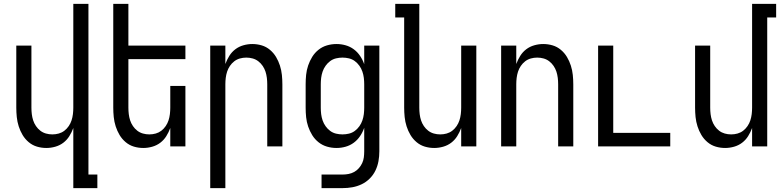

<svg xmlns="http://www.w3.org/2000/svg" viewBox="-20 -755 4040 990"><path d="M358 215V-95Q350 -73 337.5 -53Q325 -33 306.5 -19Q288 -5 265 1.5Q242 8 219 8Q194 8 170.5 1Q147 -6 128 -22Q109 -38 96.5 -59Q84 -80 76.5 -103.5Q69 -127 66.5 -151.5Q64 -176 64 -200V-520H142V-200Q142 -183 144 -166.5Q146 -150 151 -134.5Q156 -119 165.5 -105Q175 -91 188 -81Q201 -71 217 -66.5Q233 -62 250 -62Q267 -62 283 -66.5Q299 -71 312 -81Q325 -91 334.5 -105Q344 -119 349 -134.5Q354 -150 356 -166.5Q358 -183 358 -200V-735H436V145H482V215Z M719 8Q694 8 670.5 1Q647 -6 628 -22Q609 -38 596.5 -59Q584 -80 576.5 -103.5Q569 -127 566.5 -151.5Q564 -176 564 -200V-735H642V-520H936V-450H642V-200Q642 -183 644 -166.5Q646 -150 651 -134.5Q656 -119 665.5 -105Q675 -91 688 -81Q701 -71 717 -66.5Q733 -62 750 -62Q767 -62 783 -66.5Q799 -71 812 -81Q825 -91 834.5 -105Q844 -119 849 -134.5Q854 -150 856 -166.5Q858 -183 858 -200V-312H936V0H858V-95Q850 -73 837.5 -53Q825 -33 806.5 -19Q788 -5 765 1.5Q742 8 719 8Z M1064 215V-520H1142V-425Q1150 -447 1162.5 -467Q1175 -487 1193.5 -501Q1212 -515 1235 -521.5Q1258 -528 1281 -528Q1306 -528 1329.5 -521Q1353 -514 1372 -498Q1391 -482 1403.5 -461Q1416 -440 1423.5 -416.5Q1431 -393 1433.5 -368.5Q1436 -344 1436 -320V0H1358V-320Q1358 -337 1356 -353.5Q1354 -370 1349 -385.5Q1344 -401 1334.5 -415Q1325 -429 1312 -439Q1299 -449 1283 -453.5Q1267 -458 1250 -458Q1233 -458 1217 -453.5Q1201 -449 1188 -439Q1175 -429 1165.5 -415Q1156 -401 1151 -385.5Q1146 -370 1144 -353.5Q1142 -337 1142 -320V215Z M1638 215V145H1746Q1762 145 1777.5 142Q1793 139 1806.5 131.5Q1820 124 1830.5 112Q1841 100 1847.5 86Q1854 72 1856 56.5Q1858 41 1858 25V-96Q1850 -73 1836.5 -53Q1823 -33 1804 -19Q1785 -5 1762 1.5Q1739 8 1715 8Q1690 8 1666 1Q1642 -6 1622.5 -21.5Q1603 -37 1590 -58Q1577 -79 1569 -102.5Q1561 -126 1558.5 -150.5Q1556 -175 1556 -200V-320Q1556 -345 1558.5 -369.5Q1561 -394 1569 -417.5Q1577 -441 1590 -462Q1603 -483 1622.5 -498.5Q1642 -514 1666 -521Q1690 -528 1715 -528Q1739 -528 1762 -521.5Q1785 -515 1804 -501Q1823 -487 1836.5 -467Q1850 -447 1858 -424V-520H1936V25Q1936 51 1931.5 76Q1927 101 1916 124Q1905 147 1886.5 165.5Q1868 184 1845 195Q1822 206 1797 210.5Q1772 215 1746 215ZM1746 -62Q1763 -62 1779.5 -66Q1796 -70 1809.5 -80Q1823 -90 1833 -104Q1843 -118 1848.5 -134Q1854 -150 1856 -166.5Q1858 -183 1858 -200V-320Q1858 -337 1856 -353.5Q1854 -370 1848.5 -386Q1843 -402 1833 -416Q1823 -430 1809.5 -440Q1796 -450 1779.5 -454Q1763 -458 1746 -458Q1729 -458 1712.5 -454Q1696 -450 1682.5 -440Q1669 -430 1659 -416Q1649 -402 1643.5 -386Q1638 -370 1636 -353.5Q1634 -337 1634 -320V-200Q1634 -183 1636 -166.5Q1638 -150 1643.5 -134Q1649 -118 1659 -104Q1669 -90 1682.5 -80Q1696 -70 1712.5 -66Q1729 -62 1746 -62Z M2219 8Q2194 8 2170.5 1Q2147 -6 2128 -22Q2109 -38 2096.5 -59Q2084 -80 2076.5 -103.5Q2069 -127 2066.5 -151.5Q2064 -176 2064 -200V-665H2018V-735H2142V-200Q2142 -183 2144 -166.5Q2146 -150 2151 -134.5Q2156 -119 2165.5 -105Q2175 -91 2188 -81Q2201 -71 2217 -66.5Q2233 -62 2250 -62Q2267 -62 2283 -66.5Q2299 -71 2312 -81Q2325 -91 2334.5 -105Q2344 -119 2349 -134.5Q2354 -150 2356 -166.5Q2358 -183 2358 -200V-520H2436V0H2358V-95Q2350 -73 2337.5 -53Q2325 -33 2306.5 -19Q2288 -5 2265 1.5Q2242 8 2219 8Z M2564 0V-520H2642V-425Q2650 -447 2662.5 -467Q2675 -487 2693.5 -501Q2712 -515 2735 -521.5Q2758 -528 2781 -528Q2806 -528 2829.5 -521Q2853 -514 2872 -498Q2891 -482 2903.5 -461Q2916 -440 2923.5 -416.5Q2931 -393 2933.5 -368.5Q2936 -344 2936 -320V0H2858V-320Q2858 -337 2856 -353.5Q2854 -370 2849 -385.5Q2844 -401 2834.5 -415Q2825 -429 2812 -439Q2799 -449 2783 -453.5Q2767 -458 2750 -458Q2733 -458 2717 -453.5Q2701 -449 2688 -439Q2675 -429 2665.5 -415Q2656 -401 2651 -385.5Q2646 -370 2644 -353.5Q2642 -337 2642 -320V0Z M3064 0V-520H3142V-70H3436V0Z M3719 8Q3694 8 3670.5 1Q3647 -6 3628 -22Q3609 -38 3596.5 -59Q3584 -80 3576.5 -103.5Q3569 -127 3566.5 -151.5Q3564 -176 3564 -200V-520H3642V-200Q3642 -183 3644 -166.5Q3646 -150 3651 -134.5Q3656 -119 3665.5 -105Q3675 -91 3688 -81Q3701 -71 3717 -66.5Q3733 -62 3750 -62Q3767 -62 3783 -66.5Q3799 -71 3812 -81Q3825 -91 3834.5 -105Q3844 -119 3849 -134.5Q3854 -150 3856 -166.5Q3858 -183 3858 -200V-735H3982V-665H3936V0H3858V-95Q3850 -73 3837.5 -53Q3825 -33 3806.5 -19Q3788 -5 3765 1.5Q3742 8 3719 8Z"/></svg>

Font: Iosevka Custom
Style: Regular
Weight: 400
Monospace: yes
Designer: Belleve Invis
Foundry: Belleve Invis
Version: Version 32.5.0; ttfautohint (v1.8.4)